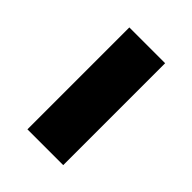

<svg xmlns="http://www.w3.org/2000/svg" viewBox="-14 -463 349 349"><g transform="rotate(-45 161.0 -288.0)"><path d="M30 -242V-334H292V-242Z"/></g></svg>

Font: Bree Serif
Style: Regular
Weight: 400
Designer: Veronika Burian, Jos Scaglione
Foundry: TypeTogether
Version: Version 1.001